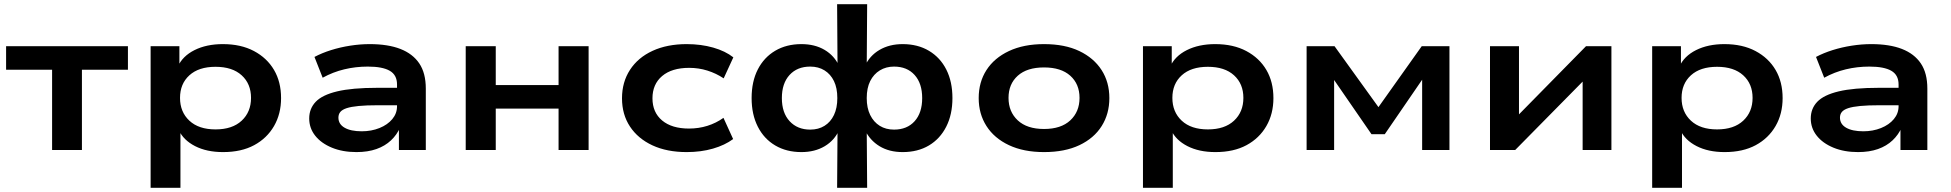

<svg xmlns="http://www.w3.org/2000/svg" viewBox="-20 -714 9289 914"><path d="M228 0V-382H9V-494H589V-382H370V0Z M697 180V-494H834V-396H826Q849 -447 906 -475.5Q963 -504 1041 -504Q1127 -504 1189 -471Q1251 -438 1284.5 -381Q1318 -324 1318 -247Q1318 -172 1284.5 -114Q1251 -56 1190 -23Q1129 10 1042 10Q964 10 908.5 -18.5Q853 -47 831 -95H839V180ZM1006 -98Q1086 -98 1130.5 -139.5Q1175 -181 1175 -248Q1175 -315 1130.5 -355.5Q1086 -396 1006 -396Q926 -396 881.5 -355.5Q837 -315 837 -248Q837 -181 881.5 -139.5Q926 -98 1006 -98Z M1677 10Q1611 10 1560 -11Q1509 -32 1480.5 -68Q1452 -104 1452 -150Q1452 -197 1483 -229.5Q1514 -262 1585 -279Q1656 -296 1776 -296H1889V-213H1780Q1724 -213 1687.5 -209.5Q1651 -206 1630 -199Q1609 -192 1600 -181Q1591 -170 1591 -154Q1591 -123 1620.5 -106Q1650 -89 1702 -89Q1748 -89 1786.5 -104.5Q1825 -120 1847.5 -147Q1870 -174 1870 -208V-312Q1870 -357 1835.5 -377Q1801 -397 1731 -397Q1673 -397 1619 -384Q1565 -371 1516 -344L1477 -443Q1513 -462 1556 -475.5Q1599 -489 1646.5 -496.5Q1694 -504 1740 -504Q1827 -504 1886 -481Q1945 -458 1976 -412Q2007 -366 2007 -292V0H1879V-108H1885Q1870 -73 1841.5 -46Q1813 -19 1772 -4.5Q1731 10 1677 10Z M2197 0V-494H2340V-309H2639V-494H2782V0H2639V-197H2340V0Z M3249 10Q3155 10 3086 -22Q3017 -54 2979 -111.5Q2941 -169 2941 -246Q2941 -323 2979 -381.5Q3017 -440 3086.5 -472Q3156 -504 3249 -504Q3317 -504 3375 -487.5Q3433 -471 3471 -441L3425 -341Q3389 -365 3347.5 -378Q3306 -391 3261 -391Q3178 -391 3132 -352Q3086 -313 3086 -246Q3086 -179 3132 -140.5Q3178 -102 3260 -102Q3306 -102 3347.5 -115Q3389 -128 3424 -153L3470 -52Q3431 -23 3374 -6.5Q3317 10 3249 10Z M3965 180 3967 -96H3975Q3953 -46 3906 -18Q3859 10 3795 10Q3724 10 3670.5 -21.5Q3617 -53 3587.5 -111Q3558 -169 3558 -247Q3558 -326 3587.5 -383.5Q3617 -441 3670.5 -472.5Q3724 -504 3795 -504Q3859 -504 3905.5 -476.5Q3952 -449 3975 -399H3967L3965 -694H4108L4106 -399H4097Q4120 -449 4167 -476.5Q4214 -504 4277 -504Q4349 -504 4402.5 -472Q4456 -440 4485 -382.5Q4514 -325 4514 -247Q4514 -169 4484.5 -111Q4455 -53 4402 -21.5Q4349 10 4277 10Q4213 10 4167 -18Q4121 -46 4097 -96H4106L4108 180ZM3837 -97Q3876 -97 3905 -115Q3934 -133 3950 -166.5Q3966 -200 3966 -247Q3966 -295 3950 -328Q3934 -361 3905 -379Q3876 -397 3837 -397Q3775 -397 3738.5 -357Q3702 -317 3702 -247Q3702 -177 3739 -137Q3776 -97 3837 -97ZM4236 -97Q4298 -97 4334 -137Q4370 -177 4370 -247Q4370 -317 4334 -357Q4298 -397 4236 -397Q4198 -397 4168.5 -379Q4139 -361 4122.5 -328Q4106 -295 4106 -247Q4106 -200 4122.5 -166.5Q4139 -133 4168 -115Q4197 -97 4236 -97Z M4950 10Q4853 10 4783 -23Q4713 -56 4676 -114Q4639 -172 4639 -247Q4639 -323 4676 -380.5Q4713 -438 4783 -471Q4853 -504 4950 -504Q5049 -504 5118 -471Q5187 -438 5224 -380.5Q5261 -323 5261 -247Q5261 -172 5224.5 -114Q5188 -56 5118.5 -23Q5049 10 4950 10ZM4950 -100Q5031 -100 5075 -141Q5119 -182 5119 -248Q5119 -314 5075 -353.5Q5031 -393 4950 -393Q4869 -393 4825 -353.5Q4781 -314 4781 -248Q4781 -182 4825 -141Q4869 -100 4950 -100Z M5421 180V-494H5558V-396H5550Q5573 -447 5630 -475.5Q5687 -504 5765 -504Q5851 -504 5913 -471Q5975 -438 6008.5 -381Q6042 -324 6042 -247Q6042 -172 6008.5 -114Q5975 -56 5914 -23Q5853 10 5766 10Q5688 10 5632.5 -18.5Q5577 -47 5555 -95H5563V180ZM5730 -98Q5810 -98 5854.5 -139.5Q5899 -181 5899 -248Q5899 -315 5854.5 -355.5Q5810 -396 5730 -396Q5650 -396 5605.5 -355.5Q5561 -315 5561 -248Q5561 -181 5605.5 -139.5Q5650 -98 5730 -98Z M6200 0V-494H6333L6542 -204L6748 -494H6880V0H6750V-352H6762L6572 -75H6509L6318 -352H6331V0Z M7073 0V-494H7211V-135H7177L7530 -494H7651V0H7514V-360H7548L7193 0Z M7845 180V-494H7982V-396H7974Q7997 -447 8054 -475.5Q8111 -504 8189 -504Q8275 -504 8337 -471Q8399 -438 8432.5 -381Q8466 -324 8466 -247Q8466 -172 8432.5 -114Q8399 -56 8338 -23Q8277 10 8190 10Q8112 10 8056.5 -18.5Q8001 -47 7979 -95H7987V180ZM8154 -98Q8234 -98 8278.5 -139.5Q8323 -181 8323 -248Q8323 -315 8278.5 -355.5Q8234 -396 8154 -396Q8074 -396 8029.5 -355.5Q7985 -315 7985 -248Q7985 -181 8029.5 -139.5Q8074 -98 8154 -98Z M8825 10Q8759 10 8708 -11Q8657 -32 8628.5 -68Q8600 -104 8600 -150Q8600 -197 8631 -229.5Q8662 -262 8733 -279Q8804 -296 8924 -296H9037V-213H8928Q8872 -213 8835.5 -209.5Q8799 -206 8778 -199Q8757 -192 8748 -181Q8739 -170 8739 -154Q8739 -123 8768.5 -106Q8798 -89 8850 -89Q8896 -89 8934.5 -104.5Q8973 -120 8995.5 -147Q9018 -174 9018 -208V-312Q9018 -357 8983.5 -377Q8949 -397 8879 -397Q8821 -397 8767 -384Q8713 -371 8664 -344L8625 -443Q8661 -462 8704 -475.5Q8747 -489 8794.5 -496.5Q8842 -504 8888 -504Q8975 -504 9034 -481Q9093 -458 9124 -412Q9155 -366 9155 -292V0H9027V-108H9033Q9018 -73 8989.5 -46Q8961 -19 8920 -4.5Q8879 10 8825 10Z"/></svg>

Font: Nunito Sans 10pt Expanded
Style: Bold
Weight: 700
Width: 7
Designer: Vernon Adams
Foundry: Vernon Adams
Version: Version 3.101;gftools[0.9.27]